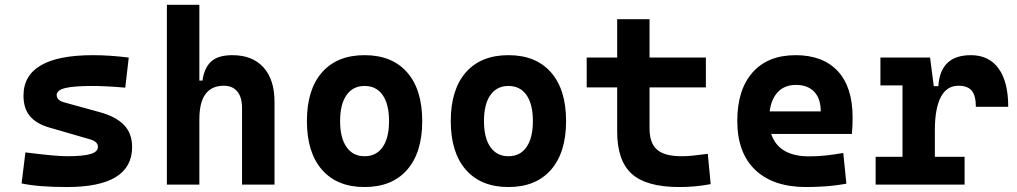

<svg xmlns="http://www.w3.org/2000/svg" viewBox="-20 -752 4142 782"><path d="M252.9 9.8Q136.7 9.8 67.9 -4.9L83.5 -131.3Q145 -123.5 187 -119.6Q229 -115.7 252.9 -115.7Q319.3 -115.7 349.1 -124.8Q378.9 -133.8 378.9 -153.8Q378.9 -174.8 348.1 -184.1L179.7 -232.9Q127.9 -248 101.8 -279.1Q75.7 -310.1 75.7 -362.3Q75.7 -527.3 359.4 -527.3Q392.6 -527.3 428.5 -524.9Q464.4 -522.5 504.4 -517.6L490.2 -395Q445.8 -398.9 412.6 -400.4Q379.4 -401.9 356.4 -401.9Q279.8 -401.9 245.4 -393.3Q210.9 -384.8 210.9 -365.2Q210.9 -343.8 240.2 -335.4L385.3 -295.4Q452.1 -277.3 485.1 -242.9Q518.1 -208.5 518.1 -153.3Q518.1 9.8 252.9 9.8Z M965.8 0V-312.5Q965.8 -356 946.5 -379.4Q927.2 -402.8 891.6 -402.8Q792 -402.8 792 -266.6V0H659.7V-732.4H792V-423.8H804.7Q812 -476.1 840.3 -501.7Q868.7 -527.3 926.3 -527.3Q1008.3 -527.3 1053.2 -477.5Q1098.1 -427.7 1098.1 -336.9V0Z M1464.8 9.8Q1353 9.8 1291.5 -60.5Q1230 -130.9 1230 -258.8Q1230 -387.2 1291.5 -457.3Q1353 -527.3 1464.8 -527.3Q1576.7 -527.3 1638.2 -457.3Q1699.7 -387.2 1699.7 -258.8Q1699.7 -130.9 1638.2 -60.5Q1576.7 9.8 1464.8 9.8ZM1464.8 -115.7Q1512.7 -115.7 1538.6 -153.1Q1564.5 -190.4 1564.5 -258.8Q1564.5 -327.6 1538.6 -364.7Q1512.7 -401.9 1464.8 -401.9Q1417.5 -401.9 1391.4 -364.7Q1365.2 -327.6 1365.2 -258.8Q1365.2 -190.4 1391.4 -153.1Q1417.5 -115.7 1464.8 -115.7Z M2050.8 9.8Q1939 9.8 1877.4 -60.5Q1815.9 -130.9 1815.9 -258.8Q1815.9 -387.2 1877.4 -457.3Q1939 -527.3 2050.8 -527.3Q2162.6 -527.3 2224.1 -457.3Q2285.6 -387.2 2285.6 -258.8Q2285.6 -130.9 2224.1 -60.5Q2162.6 9.8 2050.8 9.8ZM2050.8 -115.7Q2098.6 -115.7 2124.5 -153.1Q2150.4 -190.4 2150.4 -258.8Q2150.4 -327.6 2124.5 -364.7Q2098.6 -401.9 2050.8 -401.9Q2003.4 -401.9 1977.3 -364.7Q1951.2 -327.6 1951.2 -258.8Q1951.2 -190.4 1977.3 -153.1Q2003.4 -115.7 2050.8 -115.7Z M2746.6 9.8Q2612.8 9.8 2553.2 -43.9Q2493.7 -97.7 2493.7 -215.8V-396H2369.6V-517.6H2493.7V-673.8H2625.5V-517.6H2855V-396H2625.5V-228.5Q2625.5 -169.4 2656 -142.6Q2686.5 -115.7 2756.3 -115.7Q2778.8 -115.7 2804.4 -118.4Q2830.1 -121.1 2862.8 -125.5L2874.5 -2Q2842.3 3.9 2811.8 6.8Q2781.2 9.8 2746.6 9.8Z M3263.7 9.8Q3129.4 9.8 3056.2 -59.8Q2982.9 -129.4 2982.9 -259.8Q2982.9 -386.7 3045.2 -457Q3107.4 -527.3 3220.7 -527.3Q3331.5 -527.3 3392.1 -462.4Q3452.6 -397.5 3452.6 -273.4Q3452.6 -238.3 3449.7 -206.5H3121.1Q3151.4 -115.2 3275.4 -115.2Q3310.5 -115.2 3344.7 -118.9Q3378.9 -122.6 3414.6 -128.9L3427.2 -3.9Q3377.4 4.9 3336.4 7.3Q3295.4 9.8 3263.7 9.8ZM3114.7 -298.3H3322.8Q3322.8 -350.6 3296.1 -378.4Q3269.5 -406.2 3221.7 -406.2Q3176.8 -406.2 3149.2 -378.2Q3121.6 -350.1 3114.7 -298.3Z M3787.6 -222.7V-113.3H3908.7V0H3546.4V-113.3H3655.8V-404.3H3565.9V-517.6H3768.1L3783.2 -400.9H3801.8Q3809.6 -527.3 3934.1 -527.3Q4007.8 -527.3 4047.1 -473.1Q4086.4 -418.9 4086.4 -316.9H3954.6Q3954.6 -362.8 3937.7 -382.8Q3920.9 -402.8 3883.8 -402.8Q3835.4 -402.8 3811.5 -356Q3787.6 -309.1 3787.6 -222.7Z"/></svg>

Font: Cascadia Code PL
Style: Bold
Weight: 700
Monospace: yes
Designer: Aaron Bell
Foundry: Saja Typeworks
Version: Version 2404.023; ttfautohint (v1.8.4)